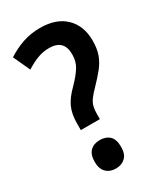

<svg xmlns="http://www.w3.org/2000/svg" viewBox="-185 -798 754 883"><g transform="rotate(-30 191.5 -356.5)"><path d="M109 -257Q109 -308 125 -343Q141 -378 179 -415Q214 -451 231.5 -479Q249 -507 249 -545Q249 -623 171 -623Q138 -623 108 -611.5Q78 -600 47 -580L6 -669Q46 -695 89 -709.5Q132 -724 180 -724Q267 -724 314.5 -677.5Q362 -631 362 -553Q362 -510 351 -479.5Q340 -449 318.5 -422Q297 -395 266 -363Q242 -339 230 -322Q218 -305 214 -288.5Q210 -272 210 -249V-223H109ZM91 -64Q91 -103 110 -121.5Q129 -140 161 -140Q193 -140 212 -122Q231 -104 231 -64Q231 -26 211.5 -7.5Q192 11 161 11Q130 11 110.5 -8Q91 -27 91 -64Z"/></g></svg>

Font: Noto Sans Gujarati Condensed SemiBold
Style: Regular
Weight: 600
Width: 3
Designer: Jelle Bosma - Monotype Design Team, Universal Thirst
Foundry: Monotype Imaging Inc.
Version: Version 2.106; ttfautohint (v1.8.4.7-5d5b)